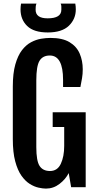

<svg xmlns="http://www.w3.org/2000/svg" viewBox="-20 -1055 542 1082"><path d="M238.8 7.8Q221.2 7.8 197 2.4Q172.9 -2.9 147.7 -18.6Q122.6 -34.2 100.8 -64.9Q79.1 -95.7 65.7 -146Q52.2 -196.3 52.2 -271.5V-566.9Q52.2 -642.1 66.4 -692.1Q80.6 -742.2 103.8 -772.2Q127 -802.2 155.3 -817.1Q183.6 -832 211.9 -836.7Q240.2 -841.3 264.2 -841.3Q332 -841.3 371.8 -817.4Q411.6 -793.5 429 -753.2Q446.3 -712.9 446.3 -664.6Q446.3 -637.7 442.4 -615Q438.5 -592.3 433.1 -564.9H335.4V-605Q335.4 -742.2 260.7 -742.2Q220.7 -742.2 202.6 -712.2Q184.6 -682.1 184.6 -602.1V-226.1Q184.6 -148.4 203.1 -119.9Q221.7 -91.3 261.7 -91.3Q303.7 -91.3 322.8 -132.1Q341.8 -172.9 341.8 -232.9V-339.4H276.9V-422.4H462.9V0H380.9L367.2 -79.6Q349.6 -44.9 315.4 -18.6Q281.2 7.8 238.8 7.8ZM249 -872.1Q170.9 -872.1 133.3 -908.4Q95.7 -944.8 95.7 -1002Q95.7 -1018.6 98.6 -1034.7H185.5Q182.1 -1026.9 181.4 -1018.1Q180.7 -1009.3 180.7 -1000Q180.7 -951.7 248.5 -951.7Q325.7 -951.7 325.7 -1000Q325.7 -1009.3 325.7 -1018.1Q325.7 -1026.9 321.8 -1034.7H404.3Q407.2 -1018.6 407.2 -1002Q407.2 -947.8 368.2 -909.9Q329.1 -872.1 249 -872.1Z"/></svg>

Font: Fjalla One
Style: Regular
Weight: 400
Designer: Irina Smirnova, Eben Sorkin
Foundry: Sorkin Type
Version: Version 1.002; ttfautohint (v1.8.4.7-5d5b);gftools[0.9.25]